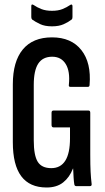

<svg xmlns="http://www.w3.org/2000/svg" viewBox="-20 -827 468 853"><path d="M187 6Q112 6 74.5 -44Q37 -94 37 -195V-452Q37 -554 81.5 -607.5Q126 -661 211 -661Q297 -661 341.5 -604.5Q386 -548 378 -450Q378 -441 370 -441H293Q284 -441 286 -451Q292 -510 272 -542.5Q252 -575 212 -575Q170 -575 150 -544.5Q130 -514 130 -450V-203Q130 -137 147.5 -108.5Q165 -80 208 -80Q249 -80 270 -113Q291 -146 291 -213V-261H218Q209 -261 209 -272V-326Q209 -336 218 -336H373Q381 -336 381 -326V-140Q381 -93 382.5 -64Q384 -35 387 -11Q389 0 379 0H319Q311 0 310 -9Q308 -21 307 -37.5Q306 -54 305 -78H304Q289 -39 260.5 -16.5Q232 6 187 6ZM211 -710Q179 -710 158 -720Q137 -730 123 -740Q119 -744 119 -751V-800Q119 -811 129 -805Q145 -794 164.5 -786.5Q184 -779 211 -779Q238 -779 257 -786.5Q276 -794 292 -805Q296 -808 299 -806.5Q302 -805 302 -800V-751Q302 -743 298 -740Q284 -729 263 -719.5Q242 -710 211 -710Z"/></svg>

Font: Sofia Sans Extra Condensed SemiBold
Style: Regular
Weight: 600
Designer: Botio Nikoltchev, Ani Petrova
Foundry: lettersoup
Version: Version 4.101